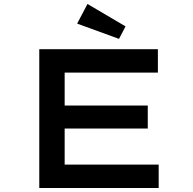

<svg xmlns="http://www.w3.org/2000/svg" viewBox="-20 -948 974 968"><path d="M178 0V-700H776V-582H306V-118H780V0ZM248 -300V-416H725V-300ZM580 -752 369 -829 421 -928 613 -815Z"/></svg>

Font: Lexend Zetta Medium
Style: Regular
Weight: 500
Designer: Bonnie Shaver-Troup, Thomas Jockin
Foundry: Lexend
Version: Version 1.007